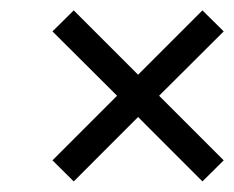

<svg xmlns="http://www.w3.org/2000/svg" viewBox="-20 -394 451 370"><path d="M411.1 -333.5 286.6 -209.5 411.1 -85 370.1 -44.4 246.1 -168.5 122.1 -44.4 81.1 -85 205.6 -209.5 81.1 -333.5 122.1 -374 246.1 -250 370.1 -374Z"/></svg>

Font: Meera
Style: Regular
Weight: 400
Designer: Hussain KH and Suresh P for Swathanthra Malayalam Computing (SMC)
Version: 7.0.0+20160512